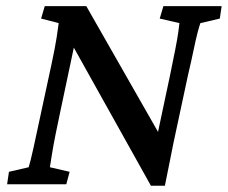

<svg xmlns="http://www.w3.org/2000/svg" viewBox="-20 -593 733 618"><path d="M484.4 -148.4 527.3 -350.6Q538.1 -402.3 544.4 -435.1Q550.8 -467.8 553.7 -488.3Q556.6 -508.8 557.6 -518.6L494.1 -533.2L505.9 -573.2H693.4L687.5 -533.2L625 -518.6Q621.1 -507.8 615.7 -487.3Q610.4 -466.8 603.5 -433.6Q596.7 -400.4 585 -350.6L538.1 -131.8Q531.2 -96.7 524.4 -63Q517.6 -29.3 510.7 4.9H465.8L199.2 -472.7H224.6L173.8 -232.4Q166 -196.3 158.7 -159.7Q151.4 -123 147 -95.2Q142.6 -67.4 140.6 -54.7L204.1 -40L193.4 0H2.9L8.8 -40L72.3 -54.7Q77.1 -69.3 87.4 -115.2Q97.7 -161.1 113.3 -235.4L145.5 -384.8Q157.2 -439.5 162.6 -474.1Q168 -508.8 168.9 -518.6L112.3 -533.2L124 -573.2H257.8L499 -150.4Z"/></svg>

Font: Crimson Pro ExtraLight Medium
Style: Italic
Weight: 500
Italic angle: -12°
Version: Version 1.002